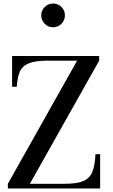

<svg xmlns="http://www.w3.org/2000/svg" viewBox="-20 -1067 640 1087"><path d="M24.5 0V-26.5L416.5 -723.5H249Q181 -723.5 144.2 -709Q107.5 -694.5 92.8 -662Q78 -629.5 75 -576H48.5V-750H541.5V-723.5L149 -26.5H347Q415.5 -26.5 451.8 -42Q488 -57.5 502.8 -94Q517.5 -130.5 520.5 -194H547V0ZM280.5 -912.5Q253 -912.5 233.2 -932.5Q213.5 -952.5 213.5 -980Q213.5 -1008 233.2 -1027.5Q253 -1047 280.5 -1047Q308.5 -1047 328 -1027.5Q347.5 -1008 347.5 -980Q347.5 -952.5 328 -932.5Q308.5 -912.5 280.5 -912.5Z"/></svg>

Font: Bodoni Moda SC 9pt Medium
Style: Regular
Weight: 500
Designer: Owen Earl
Foundry: indestructible type
Version: Version 2.005